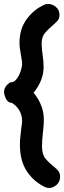

<svg xmlns="http://www.w3.org/2000/svg" viewBox="-22 -807 319 955"><path d="M34 -398Q47 -398 57 -409.5Q67 -421 74 -436Q81 -451 84.5 -466Q88 -481 88 -488Q88 -498 86 -509.5Q84 -521 82 -534Q80 -548 77.5 -562.5Q75 -577 75 -594Q75 -663 111 -712Q147 -761 200 -784Q204 -786 209 -786.5Q214 -787 219 -787Q239 -787 256.5 -772Q274 -757 274 -732Q274 -714 262.5 -702Q251 -690 236 -677Q219 -663 202 -643.5Q185 -624 185 -588Q185 -577 186.5 -562.5Q188 -548 190 -534Q192 -520 193.5 -504Q195 -488 195 -474Q195 -442 183 -410Q171 -378 145 -346Q196 -283 196 -213Q196 -195 194.5 -177.5Q193 -160 191 -143Q189 -126 188 -109.5Q187 -93 187 -79Q187 -38 204.5 -17.5Q222 3 239 16Q254 28 265.5 40Q277 52 277 72Q277 97 259.5 112.5Q242 128 222 128Q213 128 203 124Q146 97 111.5 45Q77 -7 77 -89Q77 -112 80 -133L84 -171Q86 -182 87 -191.5Q88 -201 88 -206Q88 -235 73 -259.5Q58 -284 35 -296Q23 -296 16 -304Q9 -312 5 -321.5Q1 -331 -0.5 -339Q-2 -347 -2 -349Q-2 -364 6.5 -376.5Q15 -389 29 -397Z"/></svg>

Font: VDS
Style: Bold
Weight: 700
Designer: artmaker
Foundry: artmaker
Version: Version 1.000 2009 initial release